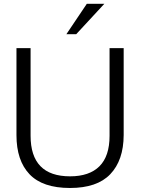

<svg xmlns="http://www.w3.org/2000/svg" viewBox="-20 -959 767 990"><path d="M322.3 -782.7 427.7 -939.5H518.1L373 -782.7ZM340.8 10.3Q199.7 10.3 132.3 -60.5Q64.9 -131.3 64.9 -262.2V-710.9H137.7V-259.3Q137.7 -49.8 341.3 -49.8Q440.9 -49.8 492.9 -101.8Q544.9 -153.8 544.9 -258.3V-710.9H617.7V-262.7Q617.2 -132.3 548.3 -60.5Q480.5 10.3 340.8 10.3Z"/></svg>

Font: Ride Light
Style: Regular
Weight: 300
Version: Version 3.000